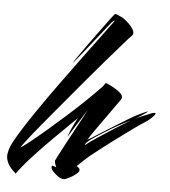

<svg xmlns="http://www.w3.org/2000/svg" viewBox="-54 -694 656 743"><g transform="rotate(5 274.0 -322.0)"><path d="M220 5Q210 5 198.5 -3Q187 -11 178.5 -20.5Q170 -30 170 -37Q170 -43 173 -43Q175 -43 179 -41.5Q183 -40 188 -38Q185 -45 183 -51Q181 -57 181 -63Q181 -64 191 -83.5Q201 -103 216 -131Q231 -159 247 -188.5Q263 -218 275 -240Q287 -262 290 -269L288 -266Q283 -258 272 -240.5Q261 -223 249 -204Q237 -185 229 -172Q221 -159 221 -160Q226 -175 234 -193Q242 -211 255 -235Q216 -197 171.5 -153Q127 -109 90 -68.5Q53 -28 34 0Q12 -19 3.5 -35Q-5 -51 -5 -66Q-5 -72 -3.5 -78Q-2 -84 -1 -90Q5 -111 30.5 -153Q56 -195 93 -249Q130 -303 172 -361Q214 -419 253 -472Q292 -525 322 -565Q352 -605 364 -622Q364 -622 364 -622.5Q364 -623 363 -623Q362 -623 358 -620Q354 -617 346 -607Q324 -579 301 -550Q278 -521 259 -497Q240 -473 228 -459Q216 -445 216 -446Q216 -447 230.5 -468Q245 -489 266.5 -519Q288 -549 310 -579Q332 -609 347 -629Q362 -649 363 -649H364Q368 -649 374.5 -646Q381 -643 385 -641Q393 -639 407.5 -627Q422 -615 432.5 -600.5Q443 -586 439 -575Q427 -563 401 -533Q375 -503 339.5 -462Q304 -421 265 -374.5Q226 -328 188 -282.5Q150 -237 118 -198.5Q86 -160 66 -134Q46 -108 43 -102Q52 -107 78.5 -128Q105 -149 140.5 -179.5Q176 -210 214 -244Q252 -278 285 -310Q318 -342 339 -364L351 -380Q364 -375 379.5 -366.5Q395 -358 406.5 -348.5Q418 -339 418 -329Q418 -326 415 -321Q366 -252 335 -208.5Q304 -165 299 -155Q311 -161 333 -175.5Q355 -190 383 -207Q415 -227 449.5 -248Q484 -269 518 -283Q526 -286 518.5 -280Q511 -274 498 -265.5Q485 -257 476 -252Q492 -260 503.5 -264.5Q515 -269 534 -277Q543 -281 549 -281Q556 -281 551 -274Q546 -267 535.5 -257.5Q525 -248 515 -242Q503 -235 471 -212Q439 -189 399.5 -159.5Q360 -130 325 -102Q308 -89 293 -75Q278 -61 266 -49Q270 -48 274.5 -44Q279 -40 279 -35Q279 -28 267 -18.5Q255 -9 241 -2Q227 5 220 5ZM292 -134Q305 -145 334.5 -164.5Q364 -184 398.5 -206Q433 -228 459 -243Q437 -233 411 -218.5Q385 -204 368 -193Q343 -177 326 -166.5Q309 -156 298 -145Q295 -143 292 -137.5Q289 -132 292 -134Z"/></g></svg>

Font: Smooch
Style: Regular
Weight: 400
Designer: Robert E. Leuschke
Foundry: Robert E. Leuschke
Version: Version 1.010; ttfautohint (v1.8.3)